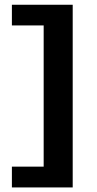

<svg xmlns="http://www.w3.org/2000/svg" viewBox="-20 -656 416 820"><path d="M30.8 144.5V55.7H166.5V-547.4H30.8V-635.7H290.5V144.5Z"/></svg>

Font: Kameron SemiBold
Style: Regular
Weight: 600
Designer: Vernon Adams
Foundry: Vernon Adams
Version: Version 1.100